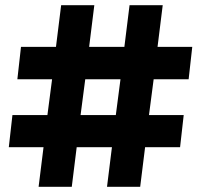

<svg xmlns="http://www.w3.org/2000/svg" viewBox="-20 -721 776 741"><path d="M708 -415H573L555 -277H689L675 -153H540L521 0H393L412 -153H276L257 0H129L148 -153H14L28 -277H163L181 -415H47L61 -540H196L216 -701H344L324 -540H460L480 -701H608L588 -540H722ZM427 -277 445 -415H309L291 -277Z"/></svg>

Font: Gontserrat
Style: Bold
Weight: 700
Designer: Julieta Ulanovsky
Foundry: Julieta Ulanovsky
Version: Version 6.001